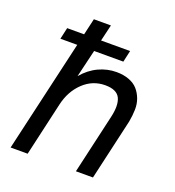

<svg xmlns="http://www.w3.org/2000/svg" viewBox="-127 -790 808 889"><g transform="rotate(20 277.0 -345.0)"><path d="M366.7 -496.1Q401.9 -496.1 429 -485.8Q456.1 -475.6 472.2 -457.3Q488.3 -439 497.6 -414.3Q506.8 -389.6 506.1 -360.8Q505.4 -332 499.5 -300.3L430.7 0H346.7L413.6 -292Q428.2 -354.5 411.9 -387.7Q395.5 -420.9 338.9 -420.9Q276.9 -420.9 231 -377.2Q185.1 -333.5 169.4 -264.6L108.9 0H24.9L152.3 -552.2H69.3L82 -608.9H165.5L184.1 -689.9H268.1L249 -608.9H392.1L379.4 -552.2H235.4L203.1 -416.5Q236.8 -456.5 279.3 -476.3Q321.8 -496.1 366.7 -496.1Z"/></g></svg>

Font: HK Grotesk Medium Legacy Italic
Style: Regular
Weight: 500
Italic angle: -13°
Designer: Alfredo Marco Pradil
Foundry: Hanken Design Co.
Version: Version 2.022;PS 002.022;hotconv 1.0.88;makeotf.lib2.5.64775